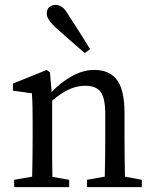

<svg xmlns="http://www.w3.org/2000/svg" viewBox="-20 -768 632 788"><path d="M38 0V-30L112 -43Q113 -81 113.5 -128.5Q114 -176 114 -211V-258Q114 -299 113.5 -326.5Q113 -354 111 -385L33 -396V-425L172 -481L185 -471L192 -390Q227 -428 273.5 -454.5Q320 -481 367 -481Q429 -481 460 -440Q491 -399 491 -304V-211Q491 -175 491.5 -128Q492 -81 493 -43L562 -30V0H337V-30L410 -43Q411 -81 411.5 -128Q412 -175 412 -211V-298Q412 -366 393 -391Q374 -416 330 -416Q296 -416 264 -401.5Q232 -387 194 -355V-211Q194 -176 194 -128Q194 -80 195 -42L264 -30V0ZM350 -566 328 -550Q297 -577 266.5 -603.5Q236 -630 205 -658Q185 -678 178.5 -690Q172 -702 172 -712Q172 -731 183 -739.5Q194 -748 208 -748Q221 -748 234 -739.5Q247 -731 260 -708Q283 -673 306 -636.5Q329 -600 350 -566Z"/></svg>

Font: Source Serif 4 Subhead
Style: Regular
Weight: 400
Designer: Frank Grießhammer
Foundry: Adobe Systems Incorporated
Version: Version 4.004;hotconv 1.0.117;makeotfexe 2.5.65602